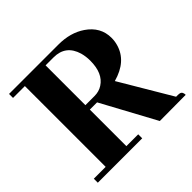

<svg xmlns="http://www.w3.org/2000/svg" viewBox="-148 -740 896 896"><g transform="rotate(-45 300.0 -292.5)"><path d="M312.5 0V-26.4H234.4V-267.6H282.2L427.7 1L599.6 0Q599.6 -21.5 584 -24.4Q579.1 -25.4 574.2 -25.4H561.5L411.1 -279.3Q513.7 -307.6 537.1 -390.6Q543 -411.1 543 -432.6Q543 -504.9 478.5 -548.8Q423.8 -585.9 345.7 -585.9H19.5V-559.6H97.7V-26.4H19.5V0ZM287.1 -559.6Q367.2 -559.6 390.6 -480.5Q397.5 -455.1 397.5 -427.7Q397.5 -343.8 346.7 -311.5Q324.2 -296.9 294.9 -296.9H234.4V-559.6Z"/></g></svg>

Font: Abhaya Libre ExtraBold
Style: Regular
Weight: 800
Designer: Pushpananda Ekanayake, Sol Matas, Pathum Egodawatta
Foundry: Mooniak
Version: Version 1.050 ; ttfautohint (v1.6)